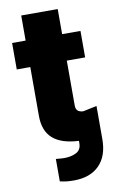

<svg xmlns="http://www.w3.org/2000/svg" viewBox="-94 -708 586 956"><g transform="rotate(-10 198.5 -230.0)"><path d="M361.3 -396.5H268.6V-169.9Q268.6 -151.9 277.6 -143.3Q286.6 -134.8 305.7 -133.8L375 -148.4V18.6Q375 104.5 328.9 150.9Q282.7 197.3 200.2 197.3Q180.2 197.3 164.1 195.6Q147.9 193.8 129.9 189.5V76.2L140.6 77.1Q160.2 79.1 172.9 79.1Q206.5 79.1 232.7 66.2Q258.8 53.2 258.8 18.6V7.3Q170.9 3.4 127.2 -35.4Q83.5 -74.2 84 -151.4V-396.5H15.6V-530.3H84V-657.2H268.6V-530.3H361.3Z"/></g></svg>

Font: Pretendard JP Black
Style: Regular
Weight: 900
Designer: Base glyphs from Inter by Rasmus Andersson; Hangeul glyphs from Noto Sans CJK(Source Han Sans) by Jang Soo-young and Kan
Foundry: Kil Hyung-jin
Version: Version 1.309